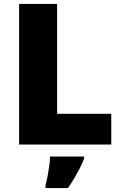

<svg xmlns="http://www.w3.org/2000/svg" viewBox="-20 -734 622 975"><path d="M77 0V-714H270V-156H545V0ZM407 72Q396 99 384 122.5Q372 146 358 170Q344 194 325 221H211V207Q217 186 222 159Q227 132 230.5 106Q234 80 234 61H407Z"/></svg>

Font: Noto Sans Armenian Black
Style: Regular
Weight: 900
Version: Version 2.007